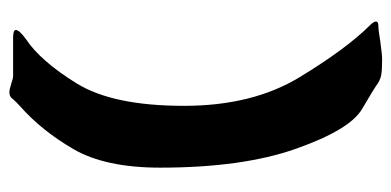

<svg xmlns="http://www.w3.org/2000/svg" viewBox="-233 -545 836 410"><g transform="rotate(-90 185.0 -340.0)"><path d="M205 44Q201 41 157 15Q113 -11 72.5 -125.5Q32 -240 32 -416Q32 -533 71.5 -601Q111 -669 163 -715Q175 -726 178 -730Q183 -738 193 -738Q199 -738 211 -734Q223 -730 228 -730H310Q326 -730 326 -724Q326 -717 307 -703Q260 -672 212 -594.5Q164 -517 164 -365Q164 -219 225 -118.5Q286 -18 337 33Q344 40 344 45Q344 50 334 50Q326 50 302 54Q274 58 262 58Q241 58 229.5 56Q218 54 205 44Z"/></g></svg>

Font: Barriecito
Style: Regular
Weight: 400
Designer: Pablo Cosgaya & Sergio Jiménez
Foundry: Pablo Cosgaya & Sergio Jiménez
Version: Version 1.001